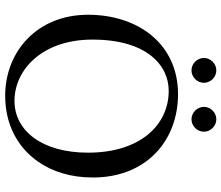

<svg xmlns="http://www.w3.org/2000/svg" viewBox="-77 -769 856 742"><g transform="rotate(90 351.0 -398.0)"><path d="M666 -329C666 -536 523 -658 344 -658C150 -658 37 -504 37 -310C37 -113 180 10 350 10C461 10 549 -38 604 -116C644 -173 666 -245 666 -329ZM331 -622C463 -622 570 -512 570 -310C570 -131 484 -26 370 -26C248 -26 133 -135 133 -327C133 -537 232 -622 331 -622ZM204 -758C204 -732 226 -710 252 -710C278 -710 300 -732 300 -758C300 -784 278 -806 252 -806C226 -806 204 -784 204 -758ZM393 -758C393 -732 415 -710 441 -710C467 -710 489 -732 489 -758C489 -784 467 -806 441 -806C415 -806 393 -784 393 -758Z"/></g></svg>

Font: Libertinus Serif
Style: Regular
Weight: 400
Designer: Philipp H. Poll, Khaled Hosny
Foundry: Caleb Maclennan
Version: Version 7.050;RELEASE